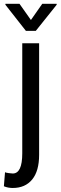

<svg xmlns="http://www.w3.org/2000/svg" viewBox="-35 -750 311 984"><path d="M165.5 -528.3V43.5Q165.5 126.5 129.9 169.9Q94.2 213.4 30.3 213.4Q5.9 213.4 -15.1 204.6L-9.3 132.8Q-4.4 135.3 10 137.2Q24.4 139.2 30.3 139.2Q79.1 139.2 79.1 35.6V-528.3ZM123.5 -647.5 181.6 -730.5H255.4V-725.6L148.4 -591.8H97.7L-7.3 -725.6V-730.5H64.9Z"/></svg>

Font: Roboto Condensed
Style: Regular
Weight: 400
Designer: Google
Version: Version 2.001047; 2015